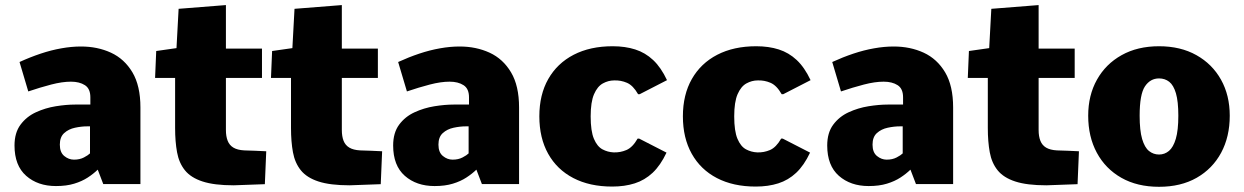

<svg xmlns="http://www.w3.org/2000/svg" viewBox="-20 -718 4851 749"><path d="M198.2 7.8Q127.4 7.8 82 -32.2Q36.6 -72.3 36.6 -150.4Q36.6 -200.2 60.1 -231.7Q83.5 -263.2 120.1 -280Q156.7 -296.9 197.5 -303.5Q238.3 -310.1 272.9 -310.1H332.5V-338.4Q332.5 -372.1 311.3 -385.7Q290 -399.4 256.8 -399.4Q222.7 -399.4 179.7 -388.2Q136.7 -377 90.3 -361.3L56.2 -476.1Q97.7 -495.1 138.7 -508.8Q179.7 -522.5 219.5 -529.5Q259.3 -536.6 295.9 -536.6Q360.4 -536.6 412.8 -512.5Q465.3 -488.3 496.6 -435.8Q527.8 -383.3 527.8 -298.8V0H382.8L361.3 -56.2Q344.7 -40 322.3 -25.4Q299.8 -10.7 269.5 -1.5Q239.3 7.8 198.2 7.8ZM268.6 -95.2Q291 -95.2 307.4 -103.8Q323.7 -112.3 331.1 -119.6V-225.1H320.3Q297.4 -225.1 272.5 -219.7Q247.6 -214.4 230.5 -199Q213.4 -183.6 213.4 -153.8Q213.4 -123.5 230.7 -109.4Q248 -95.2 268.6 -95.2Z M891.6 4.9Q815.9 4.9 770.3 -10Q724.6 -24.9 701.4 -53.7Q678.2 -82.5 670.7 -124Q663.1 -165.5 663.1 -218.8V-414.1H585L589.4 -519L668.5 -530.3L676.8 -683.6L861.3 -698.2V-528.3H1002V-414.1H861.3V-210.9Q861.3 -186 868.2 -168.7Q875 -151.4 890.6 -142.1Q906.2 -132.8 932.6 -131.3Q954.1 -130.9 975.6 -129.9Q997.1 -128.9 1018.6 -127.9L1013.2 0.5Q982.9 1.5 952.4 2.7Q921.9 3.9 891.6 4.9Z M1343.8 4.9Q1268.1 4.9 1222.4 -10Q1176.8 -24.9 1153.6 -53.7Q1130.4 -82.5 1122.8 -124Q1115.2 -165.5 1115.2 -218.8V-414.1H1037.1L1041.5 -519L1120.6 -530.3L1128.9 -683.6L1313.5 -698.2V-528.3H1454.1V-414.1H1313.5V-210.9Q1313.5 -186 1320.3 -168.7Q1327.1 -151.4 1342.8 -142.1Q1358.4 -132.8 1384.8 -131.3Q1406.2 -130.9 1427.7 -129.9Q1449.2 -128.9 1470.7 -127.9L1465.3 0.5Q1435.1 1.5 1404.5 2.7Q1374 3.9 1343.8 4.9Z M1675.3 7.8Q1604.5 7.8 1559.1 -32.2Q1513.7 -72.3 1513.7 -150.4Q1513.7 -200.2 1537.1 -231.7Q1560.5 -263.2 1597.2 -280Q1633.8 -296.9 1674.6 -303.5Q1715.3 -310.1 1750 -310.1H1809.6V-338.4Q1809.6 -372.1 1788.3 -385.7Q1767.1 -399.4 1733.9 -399.4Q1699.7 -399.4 1656.7 -388.2Q1613.8 -377 1567.4 -361.3L1533.2 -476.1Q1574.7 -495.1 1615.7 -508.8Q1656.7 -522.5 1696.5 -529.5Q1736.3 -536.6 1772.9 -536.6Q1837.4 -536.6 1889.9 -512.5Q1942.4 -488.3 1973.6 -435.8Q2004.9 -383.3 2004.9 -298.8V0H1859.9L1838.4 -56.2Q1821.8 -40 1799.3 -25.4Q1776.9 -10.7 1746.6 -1.5Q1716.3 7.8 1675.3 7.8ZM1745.6 -95.2Q1768.1 -95.2 1784.4 -103.8Q1800.8 -112.3 1808.1 -119.6V-225.1H1797.4Q1774.4 -225.1 1749.5 -219.7Q1724.6 -214.4 1707.5 -199Q1690.4 -183.6 1690.4 -153.8Q1690.4 -123.5 1707.8 -109.4Q1725.1 -95.2 1745.6 -95.2Z M2368.2 9.8Q2280.3 9.8 2216.6 -23.4Q2152.8 -56.6 2118.4 -118.2Q2084 -179.7 2084 -264.2Q2084 -348.6 2118.9 -409.9Q2153.8 -471.2 2218 -504.4Q2282.2 -537.6 2370.1 -537.6Q2418.9 -537.6 2458 -525.1Q2497.1 -512.7 2527.8 -483.9Q2558.6 -455.1 2582 -405.3L2475.6 -350.6H2469.2Q2449.7 -384.8 2425.8 -395Q2401.9 -405.3 2376 -404.3Q2353 -404.3 2331.8 -392.6Q2310.5 -380.9 2297.4 -350.6Q2284.2 -320.3 2284.2 -264.2Q2284.2 -206.5 2296.9 -176.5Q2309.6 -146.5 2330.1 -135.5Q2350.6 -124.5 2374 -123.5Q2399.9 -122.6 2423.8 -132.8Q2447.8 -143.1 2467.3 -177.2H2473.6L2580.1 -122.6Q2556.6 -72.8 2525.9 -43.9Q2495.1 -15.1 2456.1 -2.7Q2417 9.8 2368.2 9.8Z M2928.2 9.8Q2840.3 9.8 2776.6 -23.4Q2712.9 -56.6 2678.5 -118.2Q2644 -179.7 2644 -264.2Q2644 -348.6 2679 -409.9Q2713.9 -471.2 2778.1 -504.4Q2842.3 -537.6 2930.2 -537.6Q2979 -537.6 3018.1 -525.1Q3057.1 -512.7 3087.9 -483.9Q3118.7 -455.1 3142.1 -405.3L3035.6 -350.6H3029.3Q3009.8 -384.8 2985.8 -395Q2961.9 -405.3 2936 -404.3Q2913.1 -404.3 2891.8 -392.6Q2870.6 -380.9 2857.4 -350.6Q2844.2 -320.3 2844.2 -264.2Q2844.2 -206.5 2856.9 -176.5Q2869.6 -146.5 2890.1 -135.5Q2910.6 -124.5 2934.1 -123.5Q2960 -122.6 2983.9 -132.8Q3007.8 -143.1 3027.3 -177.2H3033.7L3140.1 -122.6Q3116.7 -72.8 3085.9 -43.9Q3055.2 -15.1 3016.1 -2.7Q2977.1 9.8 2928.2 9.8Z M3368.7 7.8Q3297.9 7.8 3252.4 -32.2Q3207 -72.3 3207 -150.4Q3207 -200.2 3230.5 -231.7Q3253.9 -263.2 3290.5 -280Q3327.1 -296.9 3367.9 -303.5Q3408.7 -310.1 3443.4 -310.1H3502.9V-338.4Q3502.9 -372.1 3481.7 -385.7Q3460.4 -399.4 3427.2 -399.4Q3393.1 -399.4 3350.1 -388.2Q3307.1 -377 3260.7 -361.3L3226.6 -476.1Q3268.1 -495.1 3309.1 -508.8Q3350.1 -522.5 3389.9 -529.5Q3429.7 -536.6 3466.3 -536.6Q3530.8 -536.6 3583.3 -512.5Q3635.7 -488.3 3667 -435.8Q3698.2 -383.3 3698.2 -298.8V0H3553.2L3531.7 -56.2Q3515.1 -40 3492.7 -25.4Q3470.2 -10.7 3439.9 -1.5Q3409.7 7.8 3368.7 7.8ZM3439 -95.2Q3461.4 -95.2 3477.8 -103.8Q3494.1 -112.3 3501.5 -119.6V-225.1H3490.7Q3467.8 -225.1 3442.9 -219.7Q3418 -214.4 3400.9 -199Q3383.8 -183.6 3383.8 -153.8Q3383.8 -123.5 3401.1 -109.4Q3418.5 -95.2 3439 -95.2Z M4062 4.9Q3986.3 4.9 3940.7 -10Q3895 -24.9 3871.8 -53.7Q3848.6 -82.5 3841.1 -124Q3833.5 -165.5 3833.5 -218.8V-414.1H3755.4L3759.8 -519L3838.9 -530.3L3847.2 -683.6L4031.7 -698.2V-528.3H4172.4V-414.1H4031.7V-210.9Q4031.7 -186 4038.6 -168.7Q4045.4 -151.4 4061 -142.1Q4076.7 -132.8 4103 -131.3Q4124.5 -130.9 4146 -129.9Q4167.5 -128.9 4189 -127.9L4183.6 0.5Q4153.3 1.5 4122.8 2.7Q4092.3 3.9 4062 4.9Z M4501.5 10.7Q4416.5 10.7 4354.5 -24.4Q4292.5 -59.6 4258.8 -122.1Q4225.1 -184.6 4225.1 -266.6Q4225.1 -346.2 4259.3 -407.2Q4293.5 -468.3 4355.5 -502.9Q4417.5 -537.6 4501.5 -537.6Q4585.4 -537.6 4647.2 -502.9Q4709 -468.3 4743.2 -407.2Q4777.3 -346.2 4777.3 -266.6Q4777.3 -184.6 4743.7 -122.1Q4710 -59.6 4648.2 -24.4Q4586.4 10.7 4501.5 10.7ZM4501.5 -115.2Q4523.4 -115.2 4540.3 -129.4Q4557.1 -143.6 4566.9 -176.5Q4576.7 -209.5 4576.7 -266.6Q4576.7 -322.3 4567.4 -354Q4558.1 -385.7 4541.3 -398.9Q4524.4 -412.1 4501.5 -412.1Q4467.3 -412.1 4446.5 -381.1Q4425.8 -350.1 4425.8 -266.6Q4425.8 -209 4435.5 -175.8Q4445.3 -142.6 4462.4 -128.9Q4479.5 -115.2 4501.5 -115.2Z"/></svg>

Font: Comme Black
Style: Regular
Weight: 900
Version: Version 1.000;gftools[0.9.27]